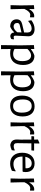

<svg xmlns="http://www.w3.org/2000/svg" viewBox="1450 -2051 786 3726"><g transform="rotate(90 1843.0 -188.0)"><path d="M156 -460 155 -366H161Q214 -459 290 -459Q302 -459 316 -457V-380L307 -377Q290 -382 270 -382Q206 -382 154 -270V-201L159 0H80L85 -194L81 -453Z M544 -466Q609 -466 646.5 -434Q684 -402 684 -346Q684 -328 678 -222Q672 -116 672 -99Q672 -77 679 -68.5Q686 -60 703 -60Q718 -60 737 -66L745 -59L737 -14Q708 3 680 6Q649 3 630.5 -16Q612 -35 611 -68H604Q550 -13 497 7Q430 7 392.5 -26.5Q355 -60 355 -118Q355 -203 448 -225L610 -263L611 -328Q611 -367 590.5 -388Q570 -409 532 -409Q467 -409 391 -343L383 -347L373 -404Q456 -466 544 -466ZM609 -212 464 -177Q426 -166 426 -129Q426 -96 444.5 -77.5Q463 -59 494 -59Q549 -59 606 -130Z M931 -460V-395H937Q1000 -447 1063 -463Q1149 -463 1195 -406Q1241 -349 1241 -243Q1241 -123 1183 -57.5Q1125 8 1018 8Q976 8 931 -1L933 185H855L860 -194L855 -453ZM929 -201 930 -76Q979 -50 1028 -50Q1095 -50 1131.5 -98Q1168 -146 1166 -234Q1165 -313 1136.5 -355.5Q1108 -398 1056 -398Q996 -398 930 -328Z M1440 -460V-395H1446Q1509 -447 1572 -463Q1658 -463 1704 -406Q1750 -349 1750 -243Q1750 -123 1692 -57.5Q1634 8 1527 8Q1485 8 1440 -1L1442 185H1364L1369 -194L1364 -453ZM1438 -201 1439 -76Q1488 -50 1537 -50Q1604 -50 1640.5 -98Q1677 -146 1675 -234Q1674 -313 1645.5 -355.5Q1617 -398 1565 -398Q1505 -398 1439 -328Z M2044 -466Q2137 -466 2188.5 -405.5Q2240 -345 2240 -235Q2240 -119 2186 -55.5Q2132 8 2032 8Q1938 8 1886.5 -52.5Q1835 -113 1835 -223Q1835 -339 1889.5 -402.5Q1944 -466 2044 -466ZM2039 -410Q1976 -410 1943 -367Q1910 -324 1910 -241Q1910 -49 2037 -49Q2166 -49 2166 -217Q2166 -312 2133.5 -361Q2101 -410 2039 -410Z M2430 -460 2429 -366H2435Q2488 -459 2564 -459Q2576 -459 2590 -457V-380L2581 -377Q2564 -382 2544 -382Q2480 -382 2428 -270V-201L2433 0H2354L2359 -194L2355 -453Z M2794 6Q2737 -5 2712 -36Q2687 -67 2687 -126L2690 -197L2689 -404H2626L2622 -410L2627 -457H2689L2688 -531L2757 -561L2765 -554L2763 -457H2899L2903 -451L2898 -404H2762L2758 -133Q2757 -93 2772 -77Q2787 -61 2821 -61Q2854 -61 2893 -81L2902 -75L2894 -23Q2840 2 2794 6Z M3154 8Q3056 8 3000 -54.5Q2944 -117 2944 -226Q2944 -336 3000 -401Q3056 -466 3151 -466Q3243 -466 3287 -406.5Q3331 -347 3315 -243L3305 -233L3018 -232V-230Q3018 -146 3056 -101Q3094 -56 3164 -56Q3237 -56 3298 -100L3306 -94L3294 -26Q3224 8 3154 8ZM3151 -410Q3100 -410 3067 -377.5Q3034 -345 3023 -286L3244 -290L3246 -304Q3246 -355 3221.5 -382.5Q3197 -410 3151 -410Z M3519 -460 3518 -366H3524Q3577 -459 3653 -459Q3665 -459 3679 -457V-380L3670 -377Q3653 -382 3633 -382Q3569 -382 3517 -270V-201L3522 0H3443L3448 -194L3444 -453Z"/></g></svg>

Font: Alegreya Sans SC
Style: Regular
Weight: 400
Designer: Juan Pablo del Peral
Foundry: Huerta Tipografica
Version: Version 2.007